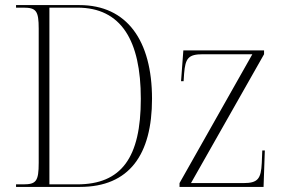

<svg xmlns="http://www.w3.org/2000/svg" viewBox="-20 -734 1122 754"><path d="M43 0H294C488 0 577 -127 577 -346C577 -574 479 -714 292 -714H43V-704H71C122 -704 132 -692 132 -621V-95C132 -22 122 -10 71 -10H43ZM283 -10H174V-704H284C456 -704 533 -575 533 -346C533 -115 457 -10 283 -10ZM685 0H1015L1020 -143H1010L1008 -94C1005 -32 993 -15 936 -15H730L1017 -521V-536H700L691 -415H701L703 -445C708 -505 719 -521 777 -521H971L685 -15Z"/></svg>

Font: Noto Serif Display SemiCondensed ExtraLight
Style: Regular
Weight: 200
Width: 4
Designer: Monotype Design Team
Foundry: Monotype Imaging Inc.
Version: Version 2.009